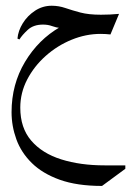

<svg xmlns="http://www.w3.org/2000/svg" viewBox="-20 -294 448 656"><path d="M328.6 341.3Q243.2 341.3 184.1 320.1Q125 298.8 88.6 262.9Q52.2 227.1 35.9 181.9Q19.5 136.7 19.5 89.4Q19.5 -5.9 65.4 -82.5Q111.3 -159.2 185.5 -201.7L186.5 -198.2Q171.9 -199.7 158 -204.8Q144 -210 127 -210Q94.2 -210 74.7 -191.9Q55.2 -173.8 46.4 -159.2L39.6 -162.1Q42 -189 57.9 -214.6Q73.7 -240.2 99.6 -257.3Q125.5 -274.4 156.7 -274.4Q180.7 -274.4 203.4 -266.6Q226.1 -258.8 254.6 -251.2Q283.2 -243.7 324.7 -243.7Q341.3 -243.7 355.7 -244.4Q370.1 -245.1 386.7 -246.6L357.4 -176.3Q349.6 -177.2 340.6 -177.7Q331.5 -178.2 323.7 -178.2Q273.4 -178.2 224.6 -158.2Q175.8 -138.2 136.2 -103Q96.7 -67.9 73 -22.5Q49.3 22.9 49.3 73.7Q49.3 143.1 86.7 186.5Q124 230 189.2 250.5Q254.4 271 337.4 271H408.2V282.7Z"/></svg>

Font: Lateef Light
Style: Regular
Weight: 300
Designer: SIL International
Foundry: SIL International
Version: Version 4.200